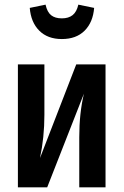

<svg xmlns="http://www.w3.org/2000/svg" viewBox="-20 -806 532 826"><path d="M434 0H321V-216Q321 -319 341 -403L183 0H57V-529H171V-312Q171 -215 152 -126L308 -529H434ZM108 -772 176 -786Q183 -754 200 -740.5Q217 -727 246 -727Q275 -727 292.5 -741Q310 -755 317 -786L385 -772Q380 -710 344 -674Q308 -638 246 -638Q185 -638 149 -674Q113 -710 108 -772Z"/></svg>

Font: Fira Sans Compressed Medium
Style: Regular
Weight: 500
Width: 1
Designer: bBox Type GmbH & Carrois Corporate GbR & Edenspiekermann AG
Foundry: bBox Type GmbH & Carrois Corporate GbR & Edenspiekermann AG
Version: Version 4.301